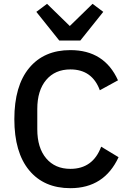

<svg xmlns="http://www.w3.org/2000/svg" viewBox="-20 -972 674 1004"><path d="M348 12Q210 12 132.5 -81.5Q55 -175 55 -349Q55 -523 132.5 -616.5Q210 -710 348 -710Q526 -710 597 -552L502 -500Q462 -609 348 -609Q268 -609 221.5 -554Q175 -499 175 -402V-296Q175 -199 221.5 -144Q268 -89 348 -89Q466 -89 509 -205L600 -150Q525 12 348 12ZM400 -760H290L170 -910L226 -952L345 -836L464 -952L520 -910Z"/></svg>

Font: IBM Plex Sans Medm
Style: Regular
Weight: 500
Designer: Mike Abbink, Paul van der Laan, Pieter van Rosmalen
Foundry: Bold Monday
Version: Version 3.005